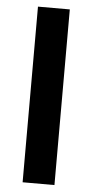

<svg xmlns="http://www.w3.org/2000/svg" viewBox="-53 -759 381 792"><g transform="rotate(5 137.5 -363.5)"><path d="M203.5 -727.3H71.7V0H203.5Z"/></g></svg>

Font: Margiela Sans Semi Bold
Style: Regular
Weight: 600
Designer: Stefan Endress, Andreas Faust
Version: Version 1.100;FEAKit 1.0